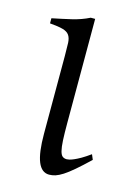

<svg xmlns="http://www.w3.org/2000/svg" viewBox="-102 -689 552 762"><g transform="rotate(15 174.0 -307.5)"><path d="M328.6 -86.9Q295.4 -55.2 272.2 -35.4Q249 -15.6 231.9 -4.6Q214.8 6.3 201.7 10.5Q188.5 14.6 175.8 14.6Q145 14.6 129.9 -22.2Q114.7 -59.1 114.7 -137.2V-456.5Q114.7 -490.2 113.8 -510.3Q112.8 -530.3 104.7 -541.7Q96.7 -553.2 78.1 -558.3Q59.6 -563.5 24.4 -566.4V-587.4Q65.9 -595.7 104.2 -604.7Q142.6 -613.8 174.8 -629.9H192.9V-202.6Q192.9 -158.7 194.3 -131.1Q195.8 -103.5 199.7 -88.4Q203.6 -73.2 210.4 -67.9Q217.3 -62.5 228 -62.5Q231.4 -62.5 238.3 -64Q245.1 -65.4 256.1 -70.1Q267.1 -74.7 283 -83.7Q298.8 -92.8 319.8 -107.9Z"/></g></svg>

Font: Gentium Plus Phon
Style: Regular
Weight: 400
Designer: J. Victor Gaultney, Annie Olsen, Iska Routamaa, Becca Hirsbrunner
Foundry: SIL International
Version: Version 5.000